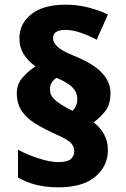

<svg xmlns="http://www.w3.org/2000/svg" viewBox="-20 -790 540 822"><path d="M52 -392Q52 -430 77.5 -459Q103 -488 132 -506Q98 -530 80.5 -559.5Q63 -589 63 -626Q63 -689 114.5 -729.5Q166 -770 261 -770Q311 -770 358 -758Q405 -746 442 -728L394 -620Q362 -637 326.5 -649.5Q291 -662 260 -662Q207 -662 207 -626Q207 -610 224 -592Q241 -574 292 -553Q378 -519 415.5 -479Q453 -439 453 -392Q453 -342 430.5 -314Q408 -286 381 -266Q408 -246 425 -216Q442 -186 442 -147Q442 -80 388.5 -34Q335 12 229 12Q129 12 57 -30V-149Q100 -126 148 -111Q196 -96 230 -96Q268 -96 283 -109Q298 -122 298 -143Q298 -163 283 -178.5Q268 -194 215 -217Q167 -239 130.5 -261.5Q94 -284 73 -315Q52 -346 52 -392ZM194 -407Q194 -382 214 -363.5Q234 -345 278 -322L291 -315Q298 -323 304.5 -335.5Q311 -348 311 -367Q311 -393 292 -414Q273 -435 222 -457Q212 -451 203 -439Q194 -427 194 -407Z"/></svg>

Font: Noto Kufi Arabic Black
Style: Regular
Weight: 900
Designer: Monotype Design Team, David Williams, Khaled Hosny
Foundry: Google LLC
Version: Version 2.109; ttfautohint (v1.8.4.7-5d5b)